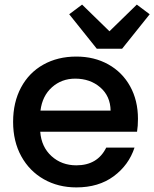

<svg xmlns="http://www.w3.org/2000/svg" viewBox="-20 -806 671 835"><path d="M576 -233H155Q160 -167 204 -127Q248 -87 312 -87Q404 -87 442 -164H565Q540 -88 474.5 -39.5Q409 9 312 9Q233 9 170.5 -26.5Q108 -62 72.5 -126.5Q37 -191 37 -276Q37 -361 71.5 -425.5Q106 -490 168.5 -525Q231 -560 312 -560Q390 -560 451 -526Q512 -492 546 -430.5Q580 -369 580 -289Q580 -258 576 -233ZM461 -325Q460 -388 416 -426Q372 -464 307 -464Q248 -464 206 -426.5Q164 -389 156 -325ZM401 -594 281 -744 337 -786 456 -670 575 -786 631 -744 511 -594Z"/></svg>

Font: IBM-Poppins
Style: Poppins-Medium
Weight: 500
Designer: Mike Abbink, Paul van der Laan, Pieter van Rosmalen, Ben Mitchell, Mark Frömberg
Foundry: Bold Monday
Version: Version 1.1